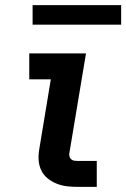

<svg xmlns="http://www.w3.org/2000/svg" viewBox="-20 -728 492 748"><path d="M282 0Q261 0 240 -2.5Q219 -5 199.5 -13Q180 -21 164.5 -34Q149 -47 140.5 -65Q132 -83 130.5 -104Q129 -125 133 -147L178 -419H94V-520H315L250 -130Q249 -124 251 -117.5Q253 -111 258 -107Q263 -103 269 -102Q275 -101 282 -101H357V0ZM452 -632H107V-708H452Z"/></svg>

Font: Iosevka Etoile
Style: Bold Italic
Weight: 700
Italic angle: -9°
Designer: Belleve Invis
Foundry: Belleve Invis
Version: Version 28.1.0; ttfautohint (v1.8.4)